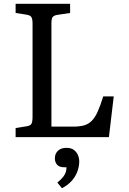

<svg xmlns="http://www.w3.org/2000/svg" viewBox="-20 -720 677 1008"><path d="M62 0V-47.9L120.1 -57.1Q139.2 -60.1 145 -70.1Q150.9 -80.1 150.9 -107.9V-596.2Q150.9 -621.1 144.5 -630.6Q138.2 -640.1 118.2 -643.1L62 -651.9V-700.2H348.1V-651.9L282.2 -642.1Q263.2 -639.2 256.6 -630.6Q250 -622.1 250 -596.2V-55.2H362.8Q397 -55.2 420.4 -61.5Q443.8 -67.9 461.4 -85.4Q479 -103 492.9 -134Q506.8 -165 522 -213.9H577.1L551.8 0ZM305.2 268.1 281.2 238.8Q301.3 221.7 311.8 208.3Q322.3 194.8 325.7 182.4Q329.1 169.9 329.1 158.2H318.8Q291 158.2 279.5 144.5Q268.1 130.9 268.1 111.8Q268.1 94.7 275.6 82.3Q283.2 69.8 296.6 63Q310.1 56.2 329.1 56.2Q353 56.2 367.4 66.7Q381.8 77.1 388.9 93.5Q396 109.9 396 127.9Q396 153.8 386 180.9Q376 208 355.5 230.5Q335 252.9 305.2 268.1Z"/></svg>

Font: Literata
Style: Regular
Weight: 400
Designer: Latin by Veronika Burian and Jose Scaglione. Greek by Irene Vlachou. Cyrillic by Vera Evstafieva.
Foundry: TypeTogether
Version: Version 3.002